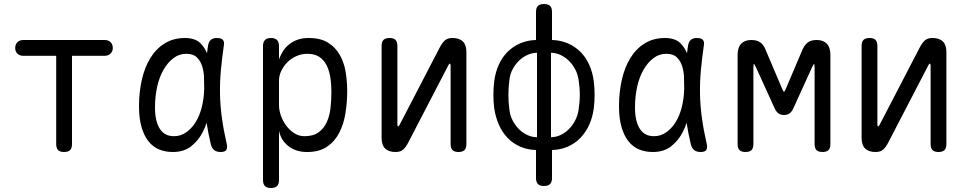

<svg xmlns="http://www.w3.org/2000/svg" viewBox="-20 -750 4840 960"><path d="M261 -471H96Q78 -471 67 -482Q56 -493 56 -510Q56 -528 67 -539Q78 -550 96 -550H504Q522 -550 533 -539Q544 -528 544 -510Q544 -493 532.5 -482Q521 -471 504 -471H340V-30Q340 -9 330.5 0.5Q321 10 300 10Q280 10 270.5 0.5Q261 -9 261 -30Z M844 10Q806 10 775 -3Q744 -16 722 -44Q700 -72 687.5 -115Q675 -158 675 -219Q675 -288 689 -350.5Q703 -413 731.5 -459.5Q760 -506 803.5 -533Q847 -560 905 -560Q953 -560 980 -536Q1002 -515 1015 -484Q1017 -502 1020 -521Q1024 -543 1035 -551.5Q1046 -560 1065 -560Q1086 -560 1094.5 -550.5Q1103 -541 1099 -521Q1090 -459 1084.5 -400Q1079 -341 1080 -282Q1081 -223 1089.5 -160.5Q1098 -98 1114 -29Q1118 -9 1111 0.5Q1104 10 1083.5 10Q1063 10 1051 0.5Q1039 -9 1034 -29Q1021 -84 1013 -136Q1006 -114 996 -94Q974 -49 937 -19.5Q900 10 844 10ZM850 -69Q883 -69 910.5 -88Q938 -107 958 -139Q978 -171 989 -214.5Q1000 -258 1001 -306Q1001 -333 1000 -363.5Q999 -394 990.5 -420Q982 -446 964 -463.5Q946 -481 911 -481Q876 -481 847.5 -459.5Q819 -438 798 -402Q777 -366 766 -317Q755 -268 755 -212Q755 -145 778.5 -107Q802 -69 850 -69Z M1335 -560Q1355 -560 1365 -550Q1375 -540 1375 -520V-453Q1383 -476 1395.5 -495Q1408 -514 1426 -528.5Q1444 -543 1468 -551.5Q1492 -560 1523 -560Q1583 -560 1620.5 -536.5Q1658 -513 1679.5 -474.5Q1701 -436 1708.5 -389Q1716 -342 1716 -294Q1716 -240 1707.5 -185.5Q1699 -131 1677 -87.5Q1655 -44 1616 -17Q1577 10 1515 10Q1460 10 1422.5 -19Q1385 -48 1375 -96V150Q1375 171 1365 180.5Q1355 190 1335 190Q1315 190 1305 180.5Q1295 171 1295 150V-520Q1295 -540 1305 -550Q1315 -560 1335 -560ZM1516 -481Q1488 -481 1462 -469.5Q1436 -458 1417 -439Q1398 -420 1386.5 -396Q1375 -372 1375 -347V-224Q1375 -199 1384.5 -172Q1394 -145 1411 -122Q1428 -99 1451.5 -84Q1475 -69 1502 -69Q1546 -69 1572.5 -88Q1599 -107 1613.5 -138.5Q1628 -170 1632.5 -209.5Q1637 -249 1637 -290Q1637 -329 1631.5 -364Q1626 -399 1612 -425.5Q1598 -452 1575 -466.5Q1552 -481 1516 -481Z M1888 -60V-520Q1888 -541 1897.5 -550.5Q1907 -560 1928 -560Q1948 -560 1957.5 -550.5Q1967 -541 1967 -520V-124Q1969 -118 1971 -118Q1973 -118 1973.5 -119.5Q1974 -121 1977 -124L2180 -515Q2191 -536 2204.5 -548Q2218 -560 2242 -560Q2277 -560 2294.5 -542.5Q2312 -525 2312 -490V-30Q2312 -9 2302.5 0.5Q2293 10 2272 10Q2252 10 2242.5 0.5Q2233 -9 2233 -30V-426Q2231 -432 2229 -432Q2227 -432 2226.5 -430.5Q2226 -429 2223 -426L2020 -35Q2009 -14 1995.5 -2Q1982 10 1958 10Q1923 10 1905.5 -7.5Q1888 -25 1888 -60Z M2740 140Q2740 161 2730 170.5Q2720 180 2700 180Q2680 180 2670 170.5Q2660 161 2660 140V0Q2618 -1 2582 -16.5Q2546 -32 2519 -59.5Q2492 -87 2475 -125Q2458 -163 2451 -209Q2447 -243 2447 -276Q2447 -309 2451 -343Q2457 -389 2474 -426.5Q2491 -464 2518 -491Q2545 -518 2581.5 -533.5Q2618 -549 2660 -550V-691Q2660 -711 2670 -720.5Q2680 -730 2700 -730Q2720 -730 2730 -720.5Q2740 -711 2740 -691V-550Q2782 -549 2818.5 -533.5Q2855 -518 2882 -491Q2909 -464 2926 -426.5Q2943 -389 2949 -343Q2953 -309 2953 -276Q2953 -243 2949 -209Q2943 -163 2925.5 -125Q2908 -87 2881 -59.5Q2854 -32 2818 -16.5Q2782 -1 2740 0ZM2665 -64V-486Q2641 -486 2617.5 -475.5Q2594 -465 2575 -446.5Q2556 -428 2543 -403.5Q2530 -379 2527 -350Q2522 -313 2522 -276Q2522 -239 2527 -202Q2530 -173 2543 -148Q2556 -123 2575 -104Q2594 -85 2617.5 -74.5Q2641 -64 2665 -64ZM2735 -486V-64Q2759 -64 2782 -74.5Q2805 -85 2824 -104Q2843 -123 2856 -148Q2869 -173 2873 -202Q2879 -239 2879 -276Q2879 -313 2873 -350Q2869 -379 2856 -403.5Q2843 -428 2824 -446.5Q2805 -465 2782 -475.5Q2759 -486 2735 -486Z M3244 10Q3206 10 3175 -3Q3144 -16 3122 -44Q3100 -72 3087.5 -115Q3075 -158 3075 -219Q3075 -288 3089 -350.5Q3103 -413 3131.5 -459.5Q3160 -506 3203.5 -533Q3247 -560 3305 -560Q3353 -560 3380 -536Q3402 -515 3415 -484Q3417 -502 3420 -521Q3424 -543 3435 -551.5Q3446 -560 3465 -560Q3486 -560 3494.5 -550.5Q3503 -541 3499 -521Q3490 -459 3484.5 -400Q3479 -341 3480 -282Q3481 -223 3489.5 -160.5Q3498 -98 3514 -29Q3518 -9 3511 0.5Q3504 10 3483.5 10Q3463 10 3451 0.5Q3439 -9 3434 -29Q3421 -84 3413 -136Q3406 -114 3396 -94Q3374 -49 3337 -19.5Q3300 10 3244 10ZM3250 -69Q3283 -69 3310.5 -88Q3338 -107 3358 -139Q3378 -171 3389 -214.5Q3400 -258 3401 -306Q3401 -333 3400 -363.5Q3399 -394 3390.5 -420Q3382 -446 3364 -463.5Q3346 -481 3311 -481Q3276 -481 3247.5 -459.5Q3219 -438 3198 -402Q3177 -366 3166 -317Q3155 -268 3155 -212Q3155 -145 3178.5 -107Q3202 -69 3250 -69Z M4132 -30Q4132 -9 4122.5 0.5Q4113 10 4092.5 10Q4072 10 4062.5 0.5Q4053 -9 4053 -30V-413Q4053 -429 4050 -429Q4047 -429 4040 -413L3947 -209Q3940 -193 3929 -184Q3918 -175 3900 -175Q3882 -175 3871 -184Q3860 -193 3853 -209L3760 -413Q3752 -430 3749.5 -430Q3747 -430 3747 -413V-30Q3747 -9 3737.5 0.5Q3728 10 3707.5 10Q3687 10 3677.5 0.5Q3668 -9 3668 -30V-475Q3668 -513 3686 -531.5Q3704 -550 3736 -550Q3751 -550 3762 -547Q3773 -544 3782 -537.5Q3791 -531 3797.5 -521.5Q3804 -512 3808 -501L3890 -308Q3897 -291 3900 -291Q3903 -291 3910 -308L3992 -501Q4002 -524 4018 -537Q4034 -550 4064 -550Q4096 -550 4114 -531.5Q4132 -513 4132 -475Z M4288 -60V-520Q4288 -541 4297.5 -550.5Q4307 -560 4328 -560Q4348 -560 4357.5 -550.5Q4367 -541 4367 -520V-124Q4369 -118 4371 -118Q4373 -118 4373.5 -119.5Q4374 -121 4377 -124L4580 -515Q4591 -536 4604.5 -548Q4618 -560 4642 -560Q4677 -560 4694.5 -542.5Q4712 -525 4712 -490V-30Q4712 -9 4702.5 0.5Q4693 10 4672 10Q4652 10 4642.5 0.5Q4633 -9 4633 -30V-426Q4631 -432 4629 -432Q4627 -432 4626.5 -430.5Q4626 -429 4623 -426L4420 -35Q4409 -14 4395.5 -2Q4382 10 4358 10Q4323 10 4305.5 -7.5Q4288 -25 4288 -60Z"/></svg>

Font: Maple Mono NL Light
Style: Regular
Weight: 300
Monospace: yes
Designer: subframe7536
Version: Version 7.000